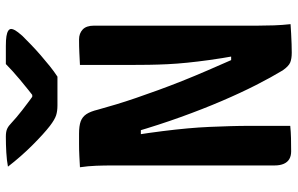

<svg xmlns="http://www.w3.org/2000/svg" viewBox="-196 -792 993 640"><g transform="rotate(-90 300.0 -471.5)"><path d="M201 0Q181 2 160.5 2.5Q140 3 116 3Q101 3 90.5 -3Q80 -9 74.5 -21.5Q69 -34 69 -52Q69 -120 69 -187.5Q69 -255 69 -322.5Q69 -390 69 -458Q69 -526 69 -593Q69 -620 68 -647Q67 -674 63 -701Q80 -702 100 -703Q120 -704 140 -704Q160 -704 175 -704Q201 -704 216 -698.5Q231 -693 240 -679.5Q249 -666 255 -641Q263 -612 272.5 -580.5Q282 -549 294 -514Q306 -479 320 -440.5Q334 -402 350.5 -360.5Q367 -319 386.5 -274Q406 -229 428 -179L392 -197H457L435 -179Q426 -229 420.5 -269Q415 -309 411.5 -343.5Q408 -378 406.5 -409Q405 -440 404.5 -471.5Q404 -503 404 -537Q404 -579 404 -619.5Q404 -660 404 -701Q423 -702 444.5 -703Q466 -704 489 -704Q509 -704 522 -692Q535 -680 535 -654Q535 -587 535 -519Q535 -451 535 -382.5Q535 -314 535 -245.5Q535 -177 535 -108Q535 -81 536 -53.5Q537 -26 540 1Q526 2 508 3Q490 4 473 4.5Q456 5 445 5Q425 5 412.5 0Q400 -5 386 -25Q363 -63 337 -114Q311 -165 284 -228Q257 -291 230.5 -364.5Q204 -438 180 -520L214 -498H150L170 -520Q178 -469 183.5 -425Q189 -381 192.5 -342.5Q196 -304 197.5 -269Q199 -234 200 -200Q201 -166 201 -132Q201 -100 201 -66.5Q201 -33 201 0ZM365 -776Q354 -776 335.5 -776Q317 -776 299 -776Q281 -776 269 -776Q250 -776 236 -780.5Q222 -785 201 -801Q188 -811 171.5 -826Q155 -841 136.5 -859.5Q118 -878 100 -898.5Q82 -919 65 -941Q86 -945 112.5 -946.5Q139 -948 165 -948Q182 -948 191.5 -943.5Q201 -939 210 -930Q227 -914 252.5 -894Q278 -874 321 -843L266 -860Q283 -860 300 -860Q317 -860 333 -860L280 -841Q324 -875 355 -901Q386 -927 407 -948H467Q488 -948 500 -946Q512 -944 518 -940Q524 -936 524 -930Q524 -925 519.5 -917Q515 -909 501 -893Q488 -880 471.5 -864Q455 -848 436.5 -832Q418 -816 400 -801.5Q382 -787 365 -776Z"/></g></svg>

Font: Rec Mono Semicasual
Style: Bold
Weight: 700
Version: Version 1.085; ttfautohint (v1.8.4.7-5d5b)